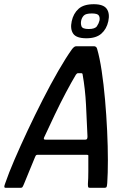

<svg xmlns="http://www.w3.org/2000/svg" viewBox="-32 -893 614 913"><path d="M-5 0Q-11 0 -11.5 -4.5Q-12 -9 -7 -22Q9 -69 37 -134Q65 -199 99.5 -272.5Q134 -346 171.5 -419.5Q209 -493 245 -555.5Q281 -618 311 -660Q316 -666 320.5 -669.5Q325 -673 330 -673H417Q422 -672 425 -669.5Q428 -667 430 -660Q442 -619 451.5 -556Q461 -493 467.5 -419Q474 -345 477.5 -270.5Q481 -196 481 -131.5Q481 -67 478 -23Q477 -9 475 -4.5Q473 0 466 0H395Q389 0 387.5 -3Q386 -6 386 -18Q388 -44 388 -79Q388 -114 388 -148Q389 -154 387 -155.5Q385 -157 378 -157H149Q143 -157 140.5 -155.5Q138 -154 135 -147Q122 -114 107 -79Q92 -44 82 -18Q77 -6 74.5 -3Q72 0 67 0ZM184 -229H374Q379 -229 381.5 -232Q384 -235 384 -244Q381 -318 377 -394.5Q373 -471 361 -538Q361 -545 354 -545H339Q334 -545 329 -538Q308 -503 281.5 -453Q255 -403 228.5 -347.5Q202 -292 178 -240Q176 -236 176.5 -232.5Q177 -229 184 -229ZM483 -792Q475 -755 450 -733Q425 -711 379 -711Q331 -711 316 -733Q301 -755 309 -792Q317 -829 341.5 -851Q366 -873 414 -873Q460 -873 475.5 -851Q491 -829 483 -792ZM441 -795Q444 -809 438 -819Q432 -829 405 -829Q376 -829 366.5 -819Q357 -809 354 -795Q351 -781 355.5 -768Q360 -755 390 -755Q420 -755 429 -768.5Q438 -782 441 -795Z"/></svg>

Font: Glory Medium
Style: Italic
Weight: 500
Italic angle: -12°
Version: Version 1.011